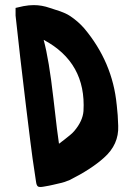

<svg xmlns="http://www.w3.org/2000/svg" viewBox="-20 -781 540 752"><path d="M151 -50Q135 -47 129 -50.5Q123 -54 121 -70Q105 -174 99 -226Q85 -336 59 -558L41 -720V-750Q54 -753 72 -757Q94 -761 112 -761Q144 -761 175 -750Q181 -748 195 -743.5Q209 -739 216.5 -736.5Q224 -734 235 -729Q246 -724 255 -718Q285 -698 309 -671Q421 -538 437 -371V-372Q442 -330 443 -288Q446 -215 387 -163Q337 -118 253 -76Q244 -72 233.5 -68.5Q223 -65 208.5 -62Q194 -59 187 -57Q175 -54 151 -50ZM211 -218Q219 -224 232 -234Q245 -244 254.5 -252Q264 -260 271 -268Q304 -307 307 -346Q318 -536 151 -625Q172 -547 189 -397Q206 -247 211 -218Z"/></svg>

Font: Because We Connect
Style: Regular
Weight: 400
Designer: Liz Wetzel, Aaron Williamson, Russ McMullin
Foundry: Red Hat
Version: Version 1.000